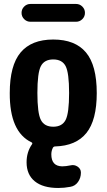

<svg xmlns="http://www.w3.org/2000/svg" viewBox="-20 -730 540 970"><path d="M186.5 -124Q204.1 -89.8 249 -89.8Q293.9 -89.8 311.5 -124Q329.1 -158.2 329.1 -260.3Q329.1 -362.3 311.5 -396Q293.9 -429.7 249 -429.7Q204.1 -429.7 186.5 -396Q168.9 -362.3 168.9 -260.3Q168.9 -158.2 186.5 -124ZM468.8 -259.8Q468.8 -123 416.5 -58.1Q364.3 6.8 258.8 9.8Q251 9.8 247.1 16.6Q239.3 32.2 239.3 49.8Q239.3 109.4 293.9 110.4Q312.5 110.4 335.9 105.5Q355.5 100.6 372.1 111.8Q388.7 123 388.7 141.6V142.6Q388.7 168.9 374 189.5Q359.4 210 335 213.9Q304.7 219.7 274.4 219.7Q197.3 219.7 155.8 186Q114.3 152.3 114.3 89.8Q114.3 38.1 141.6 -1Q143.6 -2.9 143.1 -6.3Q142.6 -9.8 139.6 -10.7Q28.3 -63.5 29.3 -259.8Q29.3 -399.4 84 -464.8Q138.7 -530.3 249 -530.3Q359.4 -530.3 414.1 -465.3Q468.8 -400.4 468.8 -259.8ZM133.8 -710H364.3Q382.8 -710 396 -696.8Q409.2 -683.6 409.2 -665Q409.2 -646.5 396 -633.3Q382.8 -620.1 364.3 -620.1H133.8Q115.2 -620.1 102.1 -633.3Q88.9 -646.5 88.9 -665Q88.9 -683.6 102.1 -696.8Q115.2 -710 133.8 -710Z"/></svg>

Font: Rounded Mgen+ 1mn bold
Style: Bold
Weight: 700
Designer: [Source Han Sans]
Ryoko NISHIZUKA  (kana & ideographs); Paul D. Hunt (Latin, Greek & Cyrillic); Wenlong ZHANG  (bopomofo
Version: Version 1.059.20150602